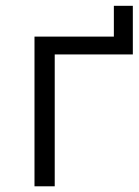

<svg xmlns="http://www.w3.org/2000/svg" viewBox="-20 -654 489 674"><path d="M101.1 0V-525.5H379.7V-633.6H446.3V-462.9H172.1V0Z"/></svg>

Font: Montserrat Thin
Style: Regular
Weight: 100
Designer: Julieta Ulanovsky
Foundry: Julieta Ulanovsky
Version: Version 9.000